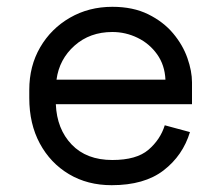

<svg xmlns="http://www.w3.org/2000/svg" viewBox="-20 -530 652 564"><path d="M308 14Q237 14 182.5 -18.5Q128 -51 97 -108.5Q66 -166 66 -242V-266Q66 -336 98 -391Q130 -446 185.5 -478Q241 -510 310 -510Q371 -510 415.5 -488Q460 -466 488.5 -432Q517 -398 530.5 -359.5Q544 -321 544 -288V-224H144Q147 -151 190.5 -105.5Q234 -60 310 -60Q381 -60 416 -90Q451 -120 464 -162L538 -142Q517 -73 460.5 -29.5Q404 14 308 14ZM146 -296H466Q464 -339 441.5 -370.5Q419 -402 384 -419Q349 -436 310 -436Q244 -436 199 -396Q154 -356 146 -296Z"/></svg>

Font: Space Mono
Style: Regular
Weight: 400
Monospace: yes
Designer: Colophon Foundry + Benjamin Critton
Foundry: Colophon Foundry & Benjamin Critton
Version: Version 1.003; ttfautohint (v1.8.4.7-5d5b)